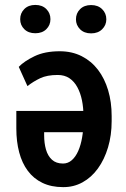

<svg xmlns="http://www.w3.org/2000/svg" viewBox="-20 -746 507 775"><path d="M221.2 -539.1Q270.5 -539.1 309.6 -519.3Q348.6 -499.5 375.5 -464.4Q402.3 -429.2 416.5 -381.6Q430.7 -334 430.7 -277.8V-257.3Q430.7 -199.7 416 -150.9Q401.4 -102.1 375.2 -65.9Q349.1 -29.8 313 -10Q276.9 9.8 234.4 9.3Q187 9.3 151.4 -7.8Q115.7 -24.9 92.3 -56.4Q68.8 -87.9 57.4 -131.3Q45.9 -174.8 45.9 -227.5V-298.3H376V-212.4H158.2V-199.7Q158.2 -168.5 165.5 -142.6Q172.9 -116.7 189.7 -101.3Q206.5 -85.9 234.4 -85.9Q254.4 -85.9 269.8 -99.4Q285.2 -112.8 295.7 -136.5Q306.2 -160.2 311.5 -191.4Q316.9 -222.7 316.9 -257.8V-277.8Q316.9 -311.5 310.8 -341.3Q304.7 -371.1 292.2 -394Q279.8 -417 260.3 -430.2Q240.7 -443.4 212.9 -443.4Q169.9 -443.4 142.1 -430.2Q114.3 -417 90.8 -398.4L55.7 -476.1Q77.6 -499 119.1 -519Q160.6 -539.1 221.2 -539.1ZM61.5 -668.5Q61.5 -692.9 78.1 -709.5Q94.7 -726.1 122.6 -726.1Q150.4 -726.1 167 -709.5Q183.6 -692.9 183.6 -668.5Q183.6 -644.5 167 -628.2Q150.4 -611.8 122.6 -611.8Q94.7 -611.8 78.1 -628.2Q61.5 -644.5 61.5 -668.5ZM286.6 -668Q286.6 -692.4 303.2 -709Q319.8 -725.6 347.7 -725.6Q375.5 -725.6 392.3 -709Q409.2 -692.4 409.2 -668Q409.2 -644.5 392.3 -627.9Q375.5 -611.3 347.7 -611.3Q319.8 -611.3 303.2 -627.9Q286.6 -644.5 286.6 -668Z"/></svg>

Font: Roboto Condensed Medium
Style: Regular
Weight: 500
Designer: Christian Robertson
Foundry: Google
Version: Version 3.0